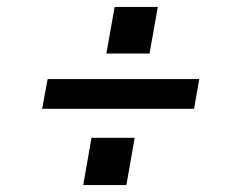

<svg xmlns="http://www.w3.org/2000/svg" viewBox="-20 -612 680 556"><path d="M413 -457H288L312 -592H437ZM542 -297H102L118 -383H557ZM346 -76H221L245 -213H370Z"/></svg>

Font: Open Sauce One Medium Italic
Style: Regular
Weight: 500
Italic angle: -10°
Designer: Alfredo Marco Pradil
Foundry: Creative Sauce Fz LLC
Version: Version 1.477